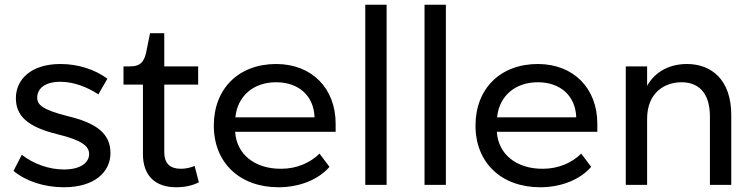

<svg xmlns="http://www.w3.org/2000/svg" viewBox="-20 -780 3170 810"><path d="M235 -510C110 -510 47 -444 47 -366C47 -291 96 -245 221 -214C329 -188 356 -162 356 -130C356 -94 320 -65 250 -65C189 -65 123 -87 72 -127L37 -59C89 -16 165 10 250 10C378 10 446 -54 446 -134C446 -215 390 -260 266 -290C159 -317 137 -338 137 -368C137 -403 165 -435 235 -435C292 -435 349 -412 395 -382L433 -448C382 -486 311 -510 235 -510Z M501 -423H583V-130C583 -38 636 10 723 10C762 10 794 2 819 -11L801 -80C783 -72 762 -68 743 -68C698 -68 673 -90 673 -138V-423H816V-500H673V-640H613L596 -556C586 -515 569 -500 528 -500H501Z M882 -250C882 -94 991 10 1155 10C1245 10 1324 -23 1370 -76L1328 -132C1289 -93 1231 -68 1167 -68C1055 -67 978 -129 972 -224H1396V-258C1396 -408 1295 -510 1145 -510C987 -510 882 -406 882 -250ZM973 -285C982 -375 1049 -433 1145 -433C1240 -433 1304 -376 1307 -285Z M1521 -760V0H1611V-760Z M1771 -760V0H1861V-760Z M1986 -250C1986 -94 2095 10 2259 10C2349 10 2428 -23 2474 -76L2432 -132C2393 -93 2335 -68 2271 -68C2159 -67 2082 -129 2076 -224H2500V-258C2500 -408 2399 -510 2249 -510C2091 -510 1986 -406 1986 -250ZM2077 -285C2086 -375 2153 -433 2249 -433C2344 -433 2408 -376 2411 -285Z M2975 -288V0H3065V-295C3065 -445 2980 -510 2878 -510C2811 -510 2747 -483 2710 -418V-500H2620V0H2710V-278C2710 -393 2788 -433 2855 -433C2923 -433 2975 -393 2975 -288Z"/></svg>

Font: Gully
Style: Regular
Weight: 400
Designer: jaikishan Patel
Foundry: MagicType
Version: Version 1.000;Glyphs 3.2 (3242)